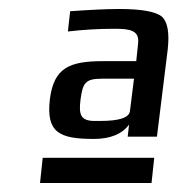

<svg xmlns="http://www.w3.org/2000/svg" viewBox="-20 -680 394 427"><path d="M287 -582 283 -544H209C134 -544 100 -529 91 -460C82 -385 112 -371 189 -371C225 -371 252 -382 267 -403L264 -376H329L353 -570C357 -607 353 -631 340 -643C327 -654 295 -660 246 -660C215 -660 178 -658 136 -655L131 -610C166 -614 200 -616 234 -616C269 -616 291 -613 287 -582ZM159 -458C164 -496 170 -505 207 -505H278L269 -433C267 -418 245 -411 202 -411H191C159 -411 155 -425 159 -458ZM69 -273H317L323 -329H75Z"/></svg>

Font: Gamestation Text
Style: Italic
Weight: 400
Designer: Jonas Hecksher
Foundry: Jonas Hecksher, Playtypeª, e-types AS
Version: Version 1.003